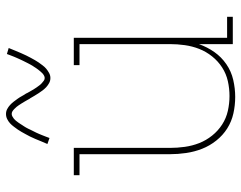

<svg xmlns="http://www.w3.org/2000/svg" viewBox="-102 -694 804 640"><g transform="rotate(-90 300.0 -374.0)"><path d="M297 8Q269 8 242 2Q215 -4 192 -18.5Q169 -33 151.5 -55Q134 -77 124 -102.5Q114 -128 110 -155.5Q106 -183 106 -210V-511H36V-530H127V-210Q127 -185 130.5 -160Q134 -135 143 -112Q152 -89 168 -69Q184 -49 205 -35.5Q226 -22 250.5 -16.5Q275 -11 300 -11Q325 -11 349.5 -16.5Q374 -22 395 -35.5Q416 -49 432 -69Q448 -89 457 -112Q466 -135 469.5 -160Q473 -185 473 -210V-511H403V-530H494V-19H564V0H473V-113Q463 -85 446.5 -61.5Q430 -38 406 -21.5Q382 -5 353.5 1.5Q325 8 297 8ZM360 -608Q351 -608 343.5 -612Q336 -616 330 -621.5Q324 -627 319 -633.5Q314 -640 309.5 -647Q305 -654 300.5 -661.5Q296 -669 292 -676L291 -677Q289 -681 286 -686Q283 -691 280.5 -695.5Q278 -700 275 -704.5Q272 -709 269.5 -713Q267 -717 264 -720.5Q261 -724 257 -728Q253 -732 249 -734.5Q245 -737 240 -737Q236 -737 231.5 -734.5Q227 -732 224 -729.5Q221 -727 218 -723.5Q215 -720 211.5 -715Q208 -710 206.5 -707.5Q205 -705 203 -702Q201 -699 199 -696Q197 -693 195 -689.5Q193 -686 191 -682Q189 -678 187 -673.5Q185 -669 182.5 -664.5Q180 -660 178 -655.5Q176 -651 173.5 -645.5Q171 -640 169 -634.5Q167 -629 164.5 -623Q162 -617 160 -611L140 -618Q145 -629 149 -639Q153 -649 157 -658.5Q161 -668 165 -676Q169 -684 173 -691Q177 -698 180.5 -704.5Q184 -711 188 -716.5Q192 -722 197.5 -729.5Q203 -737 209 -742.5Q215 -748 223 -752Q231 -756 240 -756Q249 -756 256.5 -752Q264 -748 270 -742.5Q276 -737 281 -730.5Q286 -724 291 -717Q296 -710 300 -702.5Q304 -695 309 -688V-687Q311 -683 314 -678Q317 -673 319.5 -668.5Q322 -664 325 -659.5Q328 -655 330.5 -651.5Q333 -648 336 -644Q339 -640 343 -636.5Q347 -633 351 -630Q355 -627 360 -627Q364 -627 368.5 -629.5Q373 -632 376 -635Q379 -638 382 -641.5Q385 -645 388.5 -649.5Q392 -654 393.5 -656.5Q395 -659 397 -662Q399 -665 401 -668Q403 -671 405 -675Q407 -679 409 -682.5Q411 -686 413 -690.5Q415 -695 417.5 -699.5Q420 -704 422 -709Q424 -714 426.5 -719Q429 -724 431 -729.5Q433 -735 435.5 -741Q438 -747 440 -753L460 -747Q455 -735 451 -725Q447 -715 443 -706Q439 -697 435 -688.5Q431 -680 427 -673Q423 -666 419.5 -659.5Q416 -653 412 -647.5Q408 -642 402.5 -634.5Q397 -627 391 -622Q385 -617 377 -612.5Q369 -608 360 -608Z"/></g></svg>

Font: Iosevka Slab Thin Extended
Style: Regular
Weight: 100
Width: 7
Monospace: yes
Designer: Belleve Invis
Foundry: Belleve Invis
Version: Version 11.1.1; ttfautohint (v1.8.3)